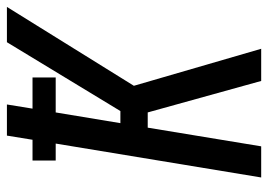

<svg xmlns="http://www.w3.org/2000/svg" viewBox="-130 -645 775 555"><g transform="rotate(-90 257.5 -367.5)"><path d="M22 0 120 -594H71V-661H131L143 -735H233L221 -661H311V-594H210L179 -407H214L413 -735H515L287 -368L394 0H301L210 -328H166L112 0Z"/></g></svg>

Font: Iosevka Medium
Style: Italic
Weight: 500
Italic angle: -9°
Monospace: yes
Designer: Belleve Invis
Foundry: Belleve Invis
Version: Version 32.5.0; ttfautohint (v1.8.4)